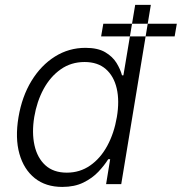

<svg xmlns="http://www.w3.org/2000/svg" viewBox="-20 -747 737 779"><path d="M471.9 0 592 -727.3H528.5L480.7 -441.4H475Q468.5 -465.9 452.7 -491.7Q436.9 -517.4 406.8 -535.2Q376.6 -552.9 326.9 -552.9Q259.4 -552.9 203 -517.6Q146.5 -482.2 107.8 -418.9Q69.1 -355.5 55 -271.3Q40.9 -186.8 58.7 -123.2Q76.6 -59.7 121.1 -24.1Q165.6 11.4 232.7 11.4Q282.5 11.4 318.5 -6.4Q354.6 -24.1 379.2 -50.2Q403.8 -76.3 419.2 -101.2H427L410.5 0ZM454.2 -272.4Q443.1 -206.7 415.3 -155.5Q387.6 -104.4 345.8 -75.5Q304.1 -46.5 251.2 -46.5Q196.9 -46.5 164 -76.5Q131.2 -106.5 119.9 -157.7Q108.6 -208.8 119 -272.4Q129.5 -335.2 156.8 -385.7Q184.2 -436.1 226.3 -465.7Q268.4 -495.4 323.1 -495.4Q376.4 -495.4 409.2 -466.8Q442 -438.2 453.6 -388Q465.2 -337.7 454.2 -272.4ZM390.3 -599.4 399.1 -650.6H697.4L688.6 -599.4Z"/></svg>

Font: Inter UI Light
Style: Italic
Weight: 300
Italic angle: 9.39999°
Designer: Rasmus Andersson
Foundry: rsms
Version: 3.2;8d6f07862